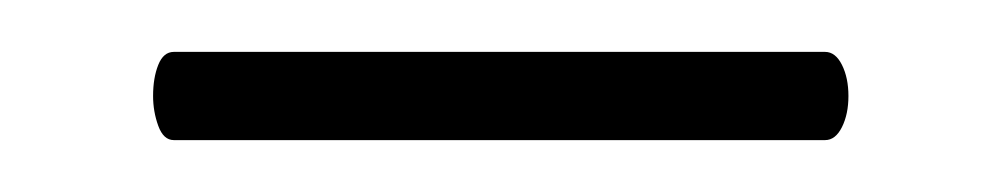

<svg xmlns="http://www.w3.org/2000/svg" viewBox="-20 -531 385 74"><path d="M39 -494Q39 -501 41 -506Q43 -511 47 -511H298Q302 -511 304.5 -506Q307 -501 307 -494Q307 -487 304.5 -482Q302 -477 298 -477H47Q43 -477 41 -482.5Q39 -488 39 -494Z"/></svg>

Font: Cormorant SC SemiBold
Style: Regular
Weight: 600
Designer: Christian Thalmann (Catharsis Fonts)
Foundry: Catharsis Fonts
Version: Version 4.000